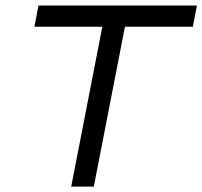

<svg xmlns="http://www.w3.org/2000/svg" viewBox="-20 -687 745 707"><path d="M705.1 -666.7 690.1 -588.5H440.1L325.5 0H242.2L356.8 -588.5H106.8L121.7 -666.7Z"/></svg>

Font: Monoid
Style: Italic
Weight: 400
Width: 4
Italic angle: -11°
Monospace: yes
Version: Version 0.61